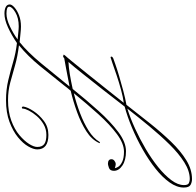

<svg xmlns="http://www.w3.org/2000/svg" viewBox="-147 -546 881 861"><g transform="rotate(-90 293.5 -115.5)"><path d="M469 -273Q474 -272 477.5 -271.5Q481 -271 475 -264Q469 -258 447 -231Q425 -204 394 -165.5Q363 -127 328.5 -83.5Q294 -40 263 -1Q287 -4 320.5 -13Q354 -22 386.5 -33Q419 -44 441.5 -52Q464 -60 466 -60Q471 -60 470 -55.5Q469 -51 462 -48Q459 -47 436.5 -39Q414 -31 382 -21.5Q350 -12 316 -3Q282 6 254 11Q212 65 170.5 117Q129 169 88 211.5Q47 254 5.5 279.5Q-36 305 -79 305Q-93 305 -105 298.5Q-117 292 -117 268Q-117 237 -94 204.5Q-71 172 -32.5 141.5Q6 111 53.5 84Q101 57 151 36Q201 15 246 3Q282 -44 320.5 -93Q359 -142 392 -183.5Q425 -225 446 -249Q423 -248 392 -243Q361 -238 325 -230Q276 -169 227 -114.5Q178 -60 132 -25.5Q86 9 46 9Q6 9 -18 -7Q-42 -23 -42 -45Q-42 -63 -28.5 -67.5Q-15 -72 -11 -72Q10 -72 10 -56Q10 -48 2.5 -42.5Q-5 -37 -11 -37Q-16 -37 -23 -39Q-30 -41 -30 -41Q-30 -36 -24 -26Q-18 -16 -1.5 -8Q15 0 44 0Q80 0 122.5 -31.5Q165 -63 211.5 -114.5Q258 -166 306 -225Q261 -214 216.5 -197Q172 -180 138 -158.5Q104 -137 88 -110Q87 -108 83 -108Q81 -108 83 -112Q98 -145 135.5 -169Q173 -193 221.5 -210.5Q270 -228 317 -239Q324 -247 330 -254.5Q336 -262 342 -270Q384 -323 428 -377Q472 -431 521 -471Q471 -477 431 -488.5Q391 -500 354 -510Q317 -520 275 -520Q223 -520 183.5 -505.5Q144 -491 118 -469Q92 -447 78.5 -425.5Q65 -404 65 -389Q65 -367 78 -357.5Q91 -348 119 -348Q145 -348 166.5 -360.5Q188 -373 203.5 -391Q219 -409 228 -426.5Q237 -444 237 -454Q237 -458 241 -458Q243 -458 245 -456Q247 -454 246 -450Q243 -432 226 -406Q209 -380 182 -359.5Q155 -339 119 -339Q54 -339 54 -389Q54 -406 67.5 -429.5Q81 -453 108.5 -475.5Q136 -498 177.5 -513.5Q219 -529 275 -529Q322 -529 364 -519Q406 -509 446.5 -497Q487 -485 531 -480Q566 -504 601 -520Q636 -536 663 -536Q682 -536 693 -530Q704 -524 704 -512Q704 -503 690.5 -491Q677 -479 655 -470.5Q633 -462 605 -462Q592 -462 570 -464.5Q548 -467 535 -468Q491 -433 440 -371.5Q389 -310 336 -244Q379 -253 413.5 -259Q448 -265 463 -268Q468 -273 469 -273ZM547 -477Q559 -476 577.5 -474Q596 -472 606 -472Q643 -472 668.5 -487Q694 -502 694 -515Q694 -527 663 -527Q638 -527 605.5 -511.5Q573 -496 547 -477ZM-79 295Q-43 295 -4 270.5Q35 246 75.5 205Q116 164 157 114.5Q198 65 237 15Q195 28 148 49.5Q101 71 56 97.5Q11 124 -25.5 153.5Q-62 183 -84 212.5Q-106 242 -106 269Q-106 287 -97 291Q-88 295 -79 295Z"/></g></svg>

Font: Kapakana Light
Style: Regular
Weight: 300
Designer: Kyosuke Nagai
Version: Version 1.000